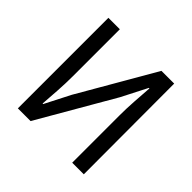

<svg xmlns="http://www.w3.org/2000/svg" viewBox="-164 -820 984 984"><g transform="rotate(45 328.0 -328.0)"><path d="M89.6 0V-656.3H172.5V-316.6Q172.5 -265.1 169 -211.1Q165.6 -157.2 161.7 -107.3H165.7L236.2 -245.1L474.1 -656.3H566.4L567.6 0H483.5V-342Q483.5 -393.3 487.1 -446.6Q490.8 -499.9 494.2 -549H490.2L419.7 -411.2L181.8 0Z"/></g></svg>

Font: Source Sans Variable
Style: Regular
Weight: 200
Designer: Paul D. Hunt
Foundry: Adobe Systems Incorporated
Version: Version 3.006;hotconv 1.0.111;makeotfexe 2.5.65597